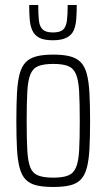

<svg xmlns="http://www.w3.org/2000/svg" viewBox="-20 -735 423 763"><path d="M192 8Q151 8 124.5 1.5Q98 -5 82 -21.5Q66 -38 58 -68Q50 -98 47.5 -143.5Q45 -189 45 -254Q45 -319 47.5 -365Q50 -411 58 -441Q66 -471 82 -487.5Q98 -504 124.5 -511Q151 -518 192 -518Q232 -518 258.5 -511Q285 -504 301 -487.5Q317 -471 325 -441Q333 -411 335.5 -365Q338 -319 338 -254Q338 -189 335.5 -143.5Q333 -98 325 -68Q317 -38 301 -21.5Q285 -5 258.5 1.5Q232 8 192 8ZM191 -29Q229 -29 250.5 -37.5Q272 -46 282 -69.5Q292 -93 294.5 -137.5Q297 -182 297 -254Q297 -326 294.5 -371Q292 -416 282 -440Q272 -464 250.5 -472.5Q229 -481 192 -481Q154 -481 132.5 -472.5Q111 -464 101 -440Q91 -416 88.5 -371Q86 -326 86 -254Q86 -182 88.5 -137.5Q91 -93 100.5 -69.5Q110 -46 132 -37.5Q154 -29 191 -29ZM190 -575Q155 -575 136 -585Q117 -595 108.5 -614Q100 -633 98 -658.5Q96 -684 96 -715H132Q132 -679 134.5 -654.5Q137 -630 149.5 -618Q162 -606 190 -606Q219 -606 231 -617.5Q243 -629 246 -653.5Q249 -678 249 -715H285Q285 -684 283 -658.5Q281 -633 273 -614.5Q265 -596 245 -585.5Q225 -575 190 -575Z"/></svg>

Font: Saira ExtraCondensed ExtraLight
Style: Regular
Weight: 250
Width: 2
Designer: Hector Gatti with collaboration of the Omnibus-Type team
Foundry: Omnibus-Type
Version: Version 1.101